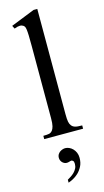

<svg xmlns="http://www.w3.org/2000/svg" viewBox="-144 -739 565 1046"><g transform="rotate(-15 139.0 -216.0)"><path d="M37.6 0V-18.6Q60.1 -18.6 70.8 -21Q81.5 -23.4 89.4 -33.7Q92.3 -37.6 94.7 -42.7Q97.2 -47.9 99.1 -55.7Q101.1 -63.5 102.1 -74.5Q103 -85.4 103 -101.1V-506.8Q103 -544.9 102.3 -566.9Q101.6 -588.9 99.9 -600.6Q98.1 -612.3 95.7 -616.7Q93.3 -621.1 89.4 -624.5Q85 -627.4 80.1 -629.2Q75.2 -630.9 69.3 -630.9Q63.5 -630.9 55.7 -629.2Q47.9 -627.4 37.6 -623.5L28.8 -641.1L163.6 -694.8H184.6V-101.1Q184.6 -86.4 185.3 -75.9Q186 -65.4 187.5 -57.9Q189 -50.3 191.4 -45.2Q193.8 -40 197.3 -35.6Q200.7 -31.2 205.1 -28.1Q209.5 -24.9 216.1 -22.7Q222.7 -20.5 232.7 -19.5Q242.7 -18.6 256.8 -18.6V0ZM197.3 147.9Q197.3 176.3 186.5 196.5Q175.8 216.8 161.1 230.5Q146.5 244.1 130.6 252.2Q114.7 260.3 104.5 263.7V247.1Q113.8 241.7 124.3 234.9Q134.8 228 143.6 219.2Q152.3 210.4 158.2 199.2Q164.1 188 164.1 173.3Q164.1 159.7 158.7 155.5Q153.3 151.4 150.4 151.4Q146 151.4 138.2 154.1Q130.4 156.7 123.5 156.7Q117.2 156.7 110.8 154.1Q104.5 151.4 99.4 146.5Q94.2 141.6 91.1 134.5Q87.9 127.4 87.9 118.7Q87.9 108.4 92.5 100.6Q97.2 92.8 104.2 87.6Q111.3 82.5 119.4 79.8Q127.4 77.1 134.8 77.1Q145.5 77.1 156.7 82Q168 86.9 177 96.2Q186 105.5 191.7 118.4Q197.3 131.3 197.3 147.9Z"/></g></svg>

Font: Doulos SIL Compact
Style: Regular
Weight: 400
Designer: Walt Agee, Victor Gaultney, Peter Martin, Debbi Hosken
Foundry: SIL International
Version: Version 4.110; 2011; Maintenance release ; LnSpcTght